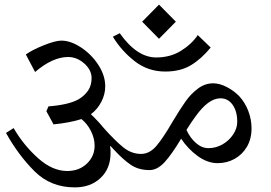

<svg xmlns="http://www.w3.org/2000/svg" viewBox="-20 -838 1176 832"><path d="M742 -744 669 -670 596 -744 669 -818ZM657 -589Q718 -589 764.5 -618Q811 -647 837 -686L893 -632Q853 -583 807.5 -555.5Q762 -528 696 -528Q621 -528 563.5 -573Q506 -618 469 -679L499 -694Q573 -589 657 -589ZM436 -464Q436 -429 419 -396.5Q402 -364 374 -343Q390 -328 412 -304Q429 -284 428 -285Q477 -230 513 -200.5Q549 -171 591 -171Q628 -171 657.5 -205.5Q687 -240 728 -311Q761 -366 784 -398.5Q807 -431 837.5 -454Q868 -477 904 -477Q931 -477 961.5 -461.5Q992 -446 1016 -422Q1042 -394 1056 -357Q1070 -320 1070 -282Q1070 -236 1050 -202Q1030 -168 996.5 -149.5Q963 -131 923 -131Q879 -131 836.5 -162Q794 -193 765 -237Q725 -170 693.5 -135.5Q662 -101 628 -101Q580 -101 546.5 -124Q513 -147 477 -186L459 -205L457 -204Q460 -187 459 -174Q459 -108 416 -67Q373 -26 304 -26Q200 -26 130 -95.5Q60 -165 6 -262L39 -283Q82 -209 144.5 -153Q207 -97 271 -97Q323 -97 356.5 -129Q390 -161 390 -207Q390 -238 374.5 -269.5Q359 -301 333 -322Q282 -306 212 -299L181 -356L190 -377Q279 -384 321 -408Q347 -424 362 -446Q377 -468 377 -501Q376 -536 344.5 -563.5Q313 -591 275 -591Q208 -591 132 -526L92 -602Q120 -622 170 -642Q220 -662 246 -662Q286 -662 331 -632.5Q376 -603 406 -557Q436 -511 436 -464ZM827 -333Q809 -309 788 -275Q804 -240 829.5 -218Q855 -196 883 -196Q916 -196 944.5 -212.5Q973 -229 990.5 -255.5Q1008 -282 1008 -310Q1008 -356 988 -384Q968 -412 935 -412Q883 -412 827 -333Z"/></svg>

Font: Martel
Style: Regular
Weight: 400
Designer: Dan Reynolds
Foundry: Dan Reynolds
Version: Version 1.001; ttfautohint (v1.1) -l 5 -r 5 -G 72 -x 0 -D la